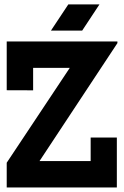

<svg xmlns="http://www.w3.org/2000/svg" viewBox="-20 -832 551 852"><path d="M283.2 -812.5H421.4L344.7 -696.3H206.1ZM9.8 0V-109.9L289.6 -530.8H127V-431.2L9.8 -431.6V-647.9H501V-640.6L155.3 -117.2H382.3V-221.7H498.5V0Z"/></svg>

Font: Sangha Kali
Style: Regular
Weight: 400
Designer: Seslavinskaya Anna
Foundry: Popkern
Version: Version 2.000;PS 002.000;hotconv 1.0.88;makeotf.lib2.5.64775